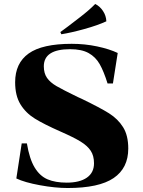

<svg xmlns="http://www.w3.org/2000/svg" viewBox="-20 -932 718 964"><path d="M514 -825Q471 -805 404.5 -786.5Q338 -768 288 -760L283 -771L321 -799Q330 -806 379 -843.5Q428 -881 458 -912Q481 -901 497 -877Q513 -853 514 -825ZM452 -112Q452 -150 435.5 -175Q419 -200 385 -221Q351 -242 285 -271Q201 -308 155 -336.5Q109 -365 82.5 -408.5Q56 -452 56 -519Q56 -615 124 -663.5Q192 -712 340 -712Q406 -712 467.5 -699Q529 -686 571 -666L547 -513H520Q501 -574 480.5 -610Q460 -646 425 -665.5Q390 -685 332 -685Q200 -685 200 -599Q200 -564 216 -541Q232 -518 264 -499.5Q296 -481 370 -445L390 -436Q483 -391 527.5 -363Q572 -335 598 -293.5Q624 -252 624 -186Q624 -88 550.5 -38Q477 12 320 12Q257 12 180.5 -2Q104 -16 62 -36L89 -212H115Q128 -134 154 -91Q180 -48 219 -31.5Q258 -15 315 -15Q380 -15 416 -40Q452 -65 452 -112Z"/></svg>

Font: Chonburi
Style: Regular
Weight: 400
Designer: Thanarat Vachiruckul and Stawix Ruecha
Foundry: Cadson Demak & Katatrad
Version: Version 1.000